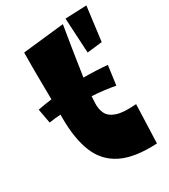

<svg xmlns="http://www.w3.org/2000/svg" viewBox="-191 -856 838 950"><g transform="rotate(-30 228.0 -381.5)"><path d="M420 1Q291 8 216 -29.5Q141 -67 109.5 -145.5Q78 -224 78 -339Q78 -349 78 -361Q44 -359 12 -354L-3 -436Q36 -444 77 -449Q76 -512 75.5 -582.5Q75 -653 76 -717L312 -743Q300 -669 288.5 -598Q277 -527 268 -463Q340 -463 404 -457L389 -347Q326 -359 257 -363Q256 -344 255 -327Q253 -291 266 -264.5Q279 -238 317 -225.5Q355 -213 428 -219ZM348 -560 337 -760 459 -765 434 -570Z"/></g></svg>

Font: Marhey ExtraBold
Style: Regular
Weight: 800
Designer: Nur Syamsi & Bustanul Arifin
Foundry: Namelatype
Version: Version 1.000; ttfautohint (v1.8.4.7-5d5b)